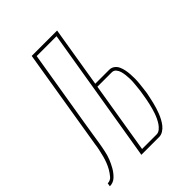

<svg xmlns="http://www.w3.org/2000/svg" viewBox="-247 -846 957 957"><g transform="rotate(-45 231.0 -367.5)"><path d="M-38 0 -35 -18Q-27 -18 -18.5 -21.5Q-10 -25 -4 -32.5Q2 -40 7.5 -47.5Q13 -55 17.5 -63Q22 -71 26 -79.5Q30 -88 33 -96Q36 -104 39 -113Q42 -122 44 -130.5Q46 -139 48 -147.5Q50 -156 52 -164.5Q54 -173 55.5 -181.5Q57 -190 58 -199Q63 -228 67.5 -257Q72 -286 77 -315L146 -735H325L272 -413H370Q386 -413 398 -404Q410 -395 416 -381.5Q422 -368 425 -353Q428 -338 429 -323Q430 -308 430 -292.5Q430 -277 428.5 -261Q427 -245 425 -229.5Q423 -214 421 -198Q418 -184 415 -169.5Q412 -155 408.5 -140.5Q405 -126 400.5 -111.5Q396 -97 390.5 -83Q385 -69 377.5 -55Q370 -41 360.5 -29Q351 -17 337.5 -8.5Q324 0 309 0H184L303 -717H163L96 -312Q91 -281 86 -249.5Q81 -218 76 -186Q74 -175 72 -164Q70 -153 67.5 -141.5Q65 -130 62 -119Q59 -108 54.5 -97Q50 -86 45 -75.5Q40 -65 34 -54.5Q28 -44 20.5 -34.5Q13 -25 4 -16.5Q-5 -8 -16 -4Q-27 0 -38 0ZM207 -18H309Q322 -18 333.5 -27.5Q345 -37 352.5 -48.5Q360 -60 366 -72.5Q372 -85 376.5 -98Q381 -111 384.5 -123.5Q388 -136 391 -149Q394 -162 396.5 -175Q399 -188 401 -201Q404 -215 405.5 -228.5Q407 -242 408.5 -256Q410 -270 411 -283.5Q412 -297 411.5 -310.5Q411 -324 409.5 -337Q408 -350 404.5 -362.5Q401 -375 392.5 -385Q384 -395 370 -395H269Z"/></g></svg>

Font: Iosevka SS04 Thin
Style: Italic
Weight: 100
Italic angle: -9°
Monospace: yes
Designer: Belleve Invis
Foundry: Belleve Invis
Version: Version 19.0.0; ttfautohint (v1.8.4)